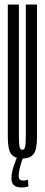

<svg xmlns="http://www.w3.org/2000/svg" viewBox="-20 -695 200 848"><path d="M79 5Q113.5 5 128.5 -14.8Q143.5 -34.5 143.5 -90.5V-675H94V-98.5Q94 -56.5 90.5 -45Q87 -33.5 79 -33.5Q70.5 -33.5 67 -45Q63.5 -56.5 63.5 -98.5V-675H14.5V-90.5Q14.5 -34.5 29.2 -14.8Q44 5 79 5ZM76 133Q83 133 89.2 132.2Q95.5 131.5 99.8 130Q104 128.5 105.5 128L103 97.5Q102.5 98.5 99 100Q95.5 101.5 90.8 102Q86 102.5 81.5 102.5Q73 102.5 67.8 98Q62.5 93.5 62.5 81.5Q62.5 70.5 65.8 55Q69 39.5 73.8 24Q78.5 8.5 82 0H55Q52 8.5 45.8 24Q39.5 39.5 35 57.8Q30.5 76 30.5 91.5Q30.5 109 37.2 118Q44 127 54.2 130Q64.5 133 76 133Z"/></svg>

Font: Anybody UltraCondensed Light
Style: Regular
Weight: 300
Width: 1
Version: Version 1.113;gftools[0.9.25]